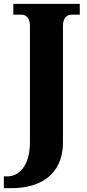

<svg xmlns="http://www.w3.org/2000/svg" viewBox="-42 -734 450 994"><path d="M-22 240H20C151 240 284 182 284 1V-601C284 -643 307 -658 328 -658H371V-714H27V-658H70C90 -658 113 -643 113 -603V2C113 133 49 179 -2 179H-22Z"/></svg>

Font: Noto Serif Georgian SemiCondensed ExtraBold
Style: Regular
Weight: 800
Width: 4
Designer: Monotype Design Team, Akaki Razmadze
Foundry: Google LLC
Version: Version 2.003